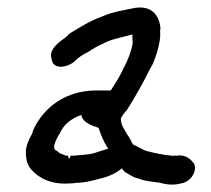

<svg xmlns="http://www.w3.org/2000/svg" viewBox="-20 -501 570 518"><path d="M50 -96C49 -76 52 -58 64 -44C84 -21 117 -3 166 -6C173 -6 182 -7 189 -8C207 -8 227 -13 242 -17C265 -22 289 -30 309 -47C311 -42 316 -39 319 -35H320C329 -31 338 -22 355 -19C370 -12 393 -11 411 -8C425 -4 447 0 468 -6C485 -8 504 -24 506 -45C507 -50 505 -55 504 -59C497 -68 484 -85 457 -81H448L447 -80H446L445 -81L426 -83L409 -86C399 -88 385 -91 374 -94C364 -98 353 -105 339 -111C334 -119 330 -130 324 -137C315 -154 306 -162 306 -182C309 -187 314 -195 319 -201H320L321 -202C332 -219 340 -233 350 -250C360 -267 371 -288 380 -306L394 -332V-333C402 -353 407 -368 411 -392C413 -403 412 -414 412 -422L413 -423C411 -455 393 -486 347 -480H346C313 -473 286 -470 254 -456C221 -444 197 -428 170 -412L166 -409C158 -399 152 -398 135 -383C127 -375 113 -361 119 -343C122 -309 167 -320 184 -338C192 -346 199 -351 216 -360H217L218 -361C230 -369 245 -378 258 -383H259V-384C280 -395 307 -400 337 -408V-404C337 -397 338 -391 338 -384C334 -361 324 -337 314 -318H313V-317C306 -298 291 -277 279 -257H240C160 -257 99 -214 70 -151C68 -146 68 -142 66 -139C59 -127 53 -114 50 -98ZM126 -106 127 -111C128 -117 135 -131 139 -138L140 -139L141 -140C151 -165 173 -182 200 -191V-188C205 -170 226 -163 246 -156C252 -138 260 -117 272 -100C251 -94 228 -84 210 -84H209L204 -83L188 -82L182 -81H171C166 -70 165 -70 164 -81H162C157 -81 154 -82 151 -84H150L149 -85H147C142 -87 137 -90 134 -94H133C128 -96 125 -100 126 -106Z"/></svg>

Font: Scribbler
Style: ExBdIta
Weight: 800
Designer: Mew Too
Foundry: Cannot Into Space Fonts
Version: Version 1.001